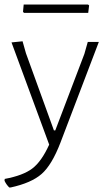

<svg xmlns="http://www.w3.org/2000/svg" viewBox="-37 -641 474 851"><path d="M353 -621 358 -617 354 -584H69L65 -589L68 -621ZM63 -458 78 -405 202 -63H208L337 -402L352 -455H401L231 -9Q193 90 147.5 130Q102 170 10 190H4Q-10 176 -17 160L-16 152Q65 137 106 106Q147 75 181 0L14 -453Z"/></svg>

Font: Alegreya Sans SC Light
Style: Regular
Weight: 300
Designer: Juan Pablo del Peral
Foundry: Huerta Tipografica
Version: Version 2.007